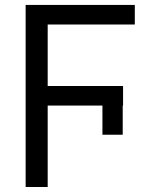

<svg xmlns="http://www.w3.org/2000/svg" viewBox="-20 -747 665 767"><path d="M471.6 -403.4V-325.3H470.2V-208.8H389.2V-325.3H170.5V0H82.4V-727.3H518.5V-649.1H170.5V-403.4Z"/></svg>

Font: Interface
Style: Regular
Weight: 400
Designer: Rasmus Andersson
Foundry: rsms
Version: Version 1.8